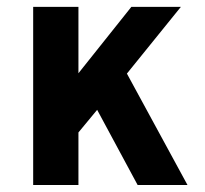

<svg xmlns="http://www.w3.org/2000/svg" viewBox="-20 -531 588 551"><path d="M375 0 258.8 -215.8 205.1 -150.9V0H75.2V-511.2H205.1V-320.8L356.9 -511.2H499L344.2 -319.8L518.1 0Z"/></svg>

Font: Overpass
Style: Bold
Weight: 700
Designer: Delve Withrington
Foundry: Delve Fonts
Version: Version 1.001